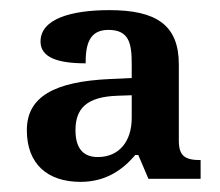

<svg xmlns="http://www.w3.org/2000/svg" viewBox="-20 -739 435 379"><path d="M139 -380C191 -380 224 -406 247 -433H253L273 -386H376V-423C344 -423 333 -432 333 -462V-612C333 -690 288 -719 196 -719C121 -719 60 -702 60 -657C60 -626 93 -614 149 -614C149 -651 156 -680 194 -680C235 -680 240 -653 240 -613V-585L197 -583C87 -578 33 -548 33 -482C33 -415 74 -380 139 -380ZM173 -429C148 -429 129 -442 129 -482C129 -524 150 -548 212 -550L240 -551V-506C240 -461 216 -429 173 -429Z"/></svg>

Font: Noto Serif Oriya Medium
Style: Regular
Weight: 500
Designer: David Williams
Foundry: Google LLC, David Williams
Version: Version 1.051